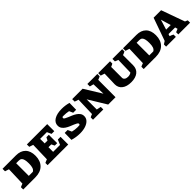

<svg xmlns="http://www.w3.org/2000/svg" viewBox="411 -2036 3533 3533"><g transform="rotate(-45 2178.0 -269.5)"><path d="M362 -539Q482 -539 548 -472Q614 -405 614 -281Q614 -148 539 -74Q464 0 329 0H14V-60Q27 -66 41 -72Q55 -78 80 -87L92 -449L14 -474V-539ZM369 -105Q400 -122 414 -159.5Q428 -197 428 -265Q428 -325 419 -359.5Q410 -394 395.5 -410Q381 -426 364 -430Q347 -434 331 -434H264V-105Z M1115 -200H1185V0H648V-57Q664 -65 680.5 -72Q697 -79 715 -85L725 -451L648 -477V-539H1177V-355H1107L1068 -439H893V-321H967L996 -379H1059V-161H996L966 -222H893V-101H1073Z M1486 11Q1384 11 1287 -19L1290 -197H1366L1401 -120Q1433 -112 1466.5 -107.5Q1500 -103 1535 -103Q1560 -103 1586 -106Q1590 -110 1593 -116Q1596 -122 1596 -128Q1596 -145 1574 -158.5Q1552 -172 1517.5 -185.5Q1483 -199 1444 -215.5Q1405 -232 1370.5 -254.5Q1336 -277 1314 -308.5Q1292 -340 1292 -383Q1292 -460 1365.5 -505Q1439 -550 1563 -550Q1657 -550 1743 -525L1740 -349H1663L1630 -423Q1569 -436 1501 -436Q1488 -436 1473 -435Q1460 -423 1460 -413Q1460 -397 1482 -384Q1504 -371 1538.5 -357Q1573 -343 1612 -326.5Q1651 -310 1685.5 -287.5Q1720 -265 1742 -234Q1764 -203 1764 -161Q1764 -108 1728.5 -69.5Q1693 -31 1630.5 -10Q1568 11 1486 11Z M2222 -539H2482V-480Q2465 -470 2452 -464Q2439 -458 2417 -451L2416 0H2225L2012 -349V-84L2098 -66V0H1830V-60Q1845 -68 1859.5 -74.5Q1874 -81 1891 -87L1902 -449L1827 -474V-539H2098L2305 -203L2297 -455L2222 -474Z M2818 11Q2702 11 2637.5 -40Q2573 -91 2573 -178L2581 -449L2504 -474V-539H2812V-480Q2787 -464 2753 -451V-168Q2753 -139 2778 -120.5Q2803 -102 2845 -102Q2898 -102 2930 -128L2938 -449L2874 -474V-539H3128V-480Q3109 -470 3089.5 -461Q3070 -452 3061 -451V-188Q3061 -93 2996.5 -41Q2932 11 2818 11Z M3497 -539Q3617 -539 3683 -472Q3749 -405 3749 -281Q3749 -148 3674 -74Q3599 0 3464 0H3149V-60Q3162 -66 3176 -72Q3190 -78 3215 -87L3227 -449L3149 -474V-539ZM3504 -105Q3535 -122 3549 -159.5Q3563 -197 3563 -265Q3563 -325 3554 -359.5Q3545 -394 3530.5 -410Q3516 -426 3499 -430Q3482 -434 3466 -434H3399V-105Z M4305 -82Q4318 -77 4329.5 -72Q4341 -67 4356 -60V0H4050V-57L4113 -83L4099 -132H3927L3914 -91Q3934 -85 3951.5 -77Q3969 -69 3986 -60V0H3732V-57L3788 -93L3946 -539H4141ZM3954 -221H4073L4015 -419Z"/></g></svg>

Font: Piazzolla SC ExtraBold
Style: Regular
Weight: 800
Designer: Juan Pablo del Peral
Foundry: Huerta Tipografica
Version: Version 1.330